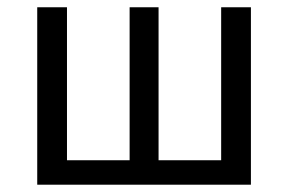

<svg xmlns="http://www.w3.org/2000/svg" viewBox="-20 -506 789 526"><path d="M82 0V-486.1H163.5V-67H335.1V-486.1H414.4V-67H585.9V-486.1H667.4V0Z"/></svg>

Font: SourceSans3VF
Style: Regular
Weight: 200
Designer: Paul D. Hunt
Foundry: Adobe
Version: Version 3.052;hotconv 1.1.0;makeotfexe 2.6.0